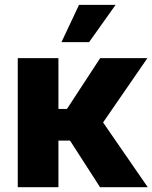

<svg xmlns="http://www.w3.org/2000/svg" viewBox="-20 -782 637 802"><path d="M54.2 0V-539.1H224.1V-327.1H259.8L398.4 -539.1H595.7L410.6 -270.5L597.2 0H397.9L272.5 -194.8H224.1V0ZM236.8 -606 310.1 -761.7H462.9L352.1 -606Z"/></svg>

Font: Inter 18pt ExtraBold
Style: Regular
Weight: 800
Designer: Rasmus Andersson
Foundry: rsms
Version: Version 4.001;git-66647c0bb